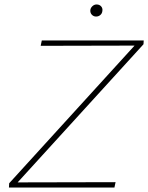

<svg xmlns="http://www.w3.org/2000/svg" viewBox="-20 -839 663 859"><path d="M622 -641 59 -23 497 -24 492 0H20L21 -19L582 -635L162 -634L167 -658H623ZM384 -791Q384 -802 392.5 -810.5Q401 -819 412 -819Q425 -819 432.5 -810.5Q440 -802 438 -790Q437 -779 429 -772Q421 -765 410 -765Q399 -765 391.5 -772.5Q384 -780 384 -791Z"/></svg>

Font: Ysabeau Extralight
Style: Italic
Weight: 200
Italic angle: -12°
Designer: Christian Thalmann (Catharsis Fonts)
Version: Version 0.003